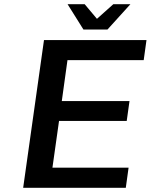

<svg xmlns="http://www.w3.org/2000/svg" viewBox="-20 -890 714 910"><path d="M661.1 -605H299.8L272.9 -411.1H593.8L580.6 -316.9H259.8L228.5 -95.2H589.4L576.2 0H89.8L188.5 -700.2H674.3ZM598.1 -870.1 489.3 -750H375.5L300.3 -870.1H381.3L439.5 -800.8L517.1 -870.1Z"/></svg>

Font: Fivo Sans Med
Style: Regular
Weight: 450
Designer: Alexander Slobzheninov
Foundry: Alexander Slobzheninov
Version: 1.0